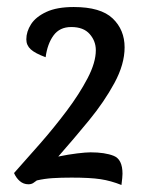

<svg xmlns="http://www.w3.org/2000/svg" viewBox="-20 -962 437 547"><path d="M326 -435Q296 -447 266.5 -451.5Q237 -456 184 -456Q153 -456 130 -454.5Q107 -453 85 -448Q80 -444 74.5 -440.5Q69 -437 61 -437Q47 -437 36.5 -446Q26 -455 20 -469Q53 -506 93 -551.5Q133 -597 169.5 -645.5Q206 -694 229.5 -739Q253 -784 253 -819Q253 -845 235.5 -865Q218 -885 183 -885Q150 -885 132.5 -861Q115 -837 110 -799Q80 -810 67.5 -821.5Q55 -833 55 -850Q55 -872 68.5 -893Q82 -914 112 -928Q142 -942 190 -942Q267 -942 301 -909.5Q335 -877 335 -827Q335 -779 306 -725.5Q277 -672 233.5 -619Q190 -566 146 -516Q175 -522 200 -525Q225 -528 238 -528Q279 -528 304 -518Q329 -508 329 -467Q329 -458 326 -435Z"/></svg>

Font: Paprika
Style: Regular
Weight: 400
Designer: Eduardo Rodriguez Tunni
Foundry: Eduardo Rodriguez Tunni
Version: Version 1.010; ttfautohint (v1.8.3)